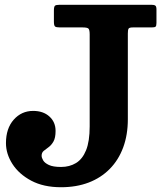

<svg xmlns="http://www.w3.org/2000/svg" viewBox="-20 -770 692 805"><path d="M5 -170Q5 -125 32.1 -82.5Q59.3 -40 110.9 -12.5Q162.5 15 236 15Q300.3 15 351.9 -4.7Q403.5 -24.5 440.3 -61.9Q477 -99.2 496.5 -151.9Q516 -204.5 516 -270V-629.7Q516 -644.7 519.1 -649.9Q522.3 -655 536.8 -655H615.5Q628.3 -655 632.1 -658.1Q636 -661.2 636 -674V-730.2Q636 -743.5 630.9 -746.7Q625.8 -750 613.5 -750H231Q215 -750 210.5 -746Q206 -742 206 -725.5V-679.5Q206 -662.7 210.9 -658.9Q215.7 -655 231.7 -655H327Q346 -655 351 -649.9Q356 -644.7 356 -625.7V-240Q356 -177.5 340.9 -140.1Q325.8 -102.8 298.6 -86.4Q271.5 -70 236 -70Q202.5 -70 185 -78.3Q167.5 -86.5 161 -97.5Q154.5 -108.5 154.5 -117Q154.5 -130.3 163.4 -137.5Q172.3 -144.8 183.8 -153Q195.3 -161.3 204.1 -176.6Q213 -192 213 -221Q213 -258.3 187.1 -281.6Q161.3 -305 119 -305Q70.3 -305 37.6 -268.3Q5 -231.5 5 -170Z"/></svg>

Font: Besley
Style: Regular
Weight: 400
Designer: Owen Earl
Foundry: indestructible type*
Version: Version 4.000